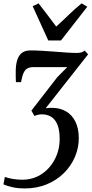

<svg xmlns="http://www.w3.org/2000/svg" viewBox="-38 -842 532 1110"><path d="M104.5 247.5Q68 247.5 37 241Q6 234.5 -18 224L-10 181Q13.5 189 39 193Q64.5 197 92 197Q138 197 177 178.8Q216 160.5 245 128Q274 95.5 290.5 53Q307 10.5 307 -37.5Q307 -88.5 294.5 -120Q282 -151.5 259 -166.2Q236 -181 204 -181Q193 -181 182.8 -178.8Q172.5 -176.5 161 -171.5L143.5 -202.5L293 -395.5L351 -454Q329.5 -454 304 -454Q278.5 -454 252.5 -454Q226.5 -454 201.8 -454Q177 -454 157 -454Q135 -454 121 -446.8Q107 -439.5 98.5 -420.8Q90 -402 83.5 -367H54Q53.5 -379.5 53 -398.8Q52.5 -418 53 -438.5Q54.5 -477.5 64.2 -502.2Q74 -527 92.2 -538.8Q110.5 -550.5 138.5 -550.5Q166.5 -550.5 202.8 -548.5Q239 -546.5 276.8 -543.5Q314.5 -540.5 348 -538.2Q381.5 -536 404 -536Q421 -536 431.5 -538.8Q442 -541.5 451.5 -549.5L471.5 -528L226 -216Q233.5 -217.5 242 -218Q250.5 -218.5 262 -218.5Q309 -218.5 344 -198Q379 -177.5 398.2 -138.2Q417.5 -99 417.5 -43Q417.5 13.5 395 65.8Q372.5 118 331 159Q289.5 200 231.8 223.8Q174 247.5 104.5 247.5ZM241 -608 151 -806 185 -822.5Q209.5 -791.5 235 -757.5Q260.5 -723.5 287 -688.5Q324 -721.5 358.5 -755.5Q393 -789.5 434 -822.5L466.5 -803L314.5 -608Z"/></svg>

Font: Merriweather 60pt Medium
Style: Italic
Weight: 500
Italic angle: -7.8°
Version: Version 2.101